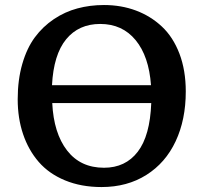

<svg xmlns="http://www.w3.org/2000/svg" viewBox="-20 -734 815 768"><path d="M386.2 14.2Q304.7 14.2 240.2 -12.5Q175.8 -39.1 134.8 -86.4Q93.8 -133.8 72.3 -197.5Q50.8 -261.2 50.8 -336.9Q50.8 -414.6 69.1 -478Q87.4 -541.5 119.4 -584.7Q151.4 -627.9 195.6 -657.5Q239.7 -687 289.8 -700.4Q339.8 -713.9 396 -713.9Q464.8 -713.9 523.7 -691.9Q582.5 -669.9 627.4 -627.9Q672.4 -585.9 697.8 -519.3Q723.1 -452.6 723.1 -368.2Q723.1 -255.4 682.6 -168.9Q642.1 -82.5 565.4 -34.2Q488.8 14.2 386.2 14.2ZM188 -393.1H584Q575.7 -508.8 522.5 -573.5Q469.2 -638.2 380.9 -638.2Q294.9 -638.2 244.6 -576.9Q194.3 -515.6 188 -393.1ZM396 -63Q481.9 -63 531 -127Q580.1 -190.9 585 -321.8H189Q194.8 -201.2 248.3 -132.1Q301.8 -63 396 -63Z"/></svg>

Font: Literata Book SemiBold
Style: Regular
Weight: 600
Designer: Latin by Veronika Burian and Jose Scaglione. Greek by Irene Vlachou. Cyrillic by Vera Evstafieva
Foundry: TypeTogether
Version: Version 2.003;PS 002.003;hotconv 1.0.88;makeotf.lib2.5.64775